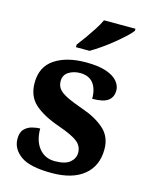

<svg xmlns="http://www.w3.org/2000/svg" viewBox="-117 -840 721 925"><g transform="rotate(15 244.0 -378.0)"><path d="M231 10Q122 10 76 -23.5Q30 -57 30 -107Q30 -140 46 -156Q62 -172 84 -177.5Q106 -183 123 -183Q123 -121 152.5 -85Q182 -49 231 -49Q283 -49 306.5 -69Q330 -89 330 -117Q330 -150 304 -171Q278 -192 207 -217Q126 -245 83 -283.5Q40 -322 40 -389Q40 -469 99 -508.5Q158 -548 255 -548Q318 -548 356.5 -534.5Q395 -521 412.5 -499.5Q430 -478 430 -455Q430 -421 406.5 -403.5Q383 -386 328 -386Q328 -436 306 -463.5Q284 -491 240 -491Q208 -491 183.5 -475.5Q159 -460 159 -429Q159 -408 170.5 -392Q182 -376 212 -361Q242 -346 296 -327Q363 -304 405.5 -266.5Q448 -229 448 -166Q448 -83 391.5 -36.5Q335 10 231 10ZM188 -619Q203 -638 221.5 -664Q240 -690 257.5 -717Q275 -744 285 -766H442V-756Q433 -743 411.5 -723Q390 -703 363 -681Q336 -659 308 -639.5Q280 -620 256 -606H188Z"/></g></svg>

Font: Noto Serif Thai
Style: Bold
Weight: 700
Designer: Monotype Design Team
Foundry: Monotype Imaging Inc.
Version: Version 2.002; ttfautohint (v1.8.4.7-5d5b)